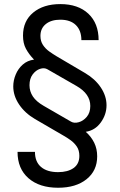

<svg xmlns="http://www.w3.org/2000/svg" viewBox="-20 -757 577 925"><path d="M259.8 147.5Q169.9 147.5 117.2 101.6Q64.5 55.7 64.5 -25.4H148.4Q148.4 22.5 177.7 47.4Q207 72.3 259.8 72.3Q306.6 72.3 334.5 52.5Q362.3 32.7 362.3 -5.9Q362.3 -32.7 350.1 -50.8Q337.9 -68.8 320.3 -81.5Q302.7 -94.2 286.1 -103.5L148.4 -183.6Q100.1 -211.9 72 -253.7Q43.9 -295.4 43.9 -340.8Q43.9 -369.6 55.7 -397.9Q67.4 -426.3 89.8 -446Q112.3 -465.8 143.6 -469.7V-470.2Q119.1 -495.6 105 -522Q90.8 -548.3 90.8 -585.4Q90.8 -655.8 140.1 -696.5Q189.5 -737.3 270.5 -737.3Q356.4 -737.3 405.8 -690.9Q455.1 -644.5 455.1 -563.5H372.1Q372.1 -609.9 345.7 -636Q319.3 -662.1 270.5 -662.1Q226.6 -662.1 200.7 -641.1Q174.8 -620.1 174.8 -584Q174.8 -558.6 187 -540.3Q199.2 -522 217 -509.3Q234.9 -496.6 252 -486.3L389.6 -405.3Q438 -377 465.6 -335.7Q493.2 -294.4 493.2 -250Q493.2 -205.1 465.6 -167Q438 -128.9 393.6 -122.1V-121.6Q419.9 -98.1 434.1 -68.8Q448.2 -39.6 448.2 -3.9Q448.2 65.4 397 106.4Q345.7 147.5 259.8 147.5ZM322.3 -170.9Q337.4 -162.1 359.4 -168.2Q381.3 -174.3 398.2 -194.3Q415 -214.4 415 -246.6Q415 -304.7 348.6 -342.8L209 -422.9Q193.4 -432.1 172.9 -425.3Q152.3 -418.5 137.2 -398.2Q122.1 -377.9 122.1 -346.2Q122.1 -316.9 138.4 -292.2Q154.8 -267.6 190.4 -247.1Z"/></svg>

Font: Inter Display
Style: Regular
Weight: 400
Designer: Rasmus Andersson
Foundry: rsms
Version: Version 4.001;git-9221beed3